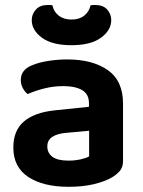

<svg xmlns="http://www.w3.org/2000/svg" viewBox="-20 -729 569 765"><path d="M253.2 15.3Q151.9 15.3 92.5 -24Q33.1 -63.3 33.1 -141.2Q33.1 -208.9 75.3 -245Q117.5 -281.2 199.7 -289.5L334.5 -303.5V-317.6Q334.5 -353.8 307.5 -369.8Q280.4 -385.9 231.4 -385.9Q193 -385.9 156.2 -376.5Q119.4 -367.2 90.4 -354.2Q79.1 -362.5 70.9 -377.9Q62.8 -393.4 62.8 -410Q62.8 -450.5 106.3 -468.4Q134.6 -480.5 172.7 -486.3Q210.9 -492.2 247.6 -492.2Q349.1 -492.2 409.7 -449.5Q470.2 -406.9 470.2 -316.3V-87.9Q470.2 -63.2 457.8 -48.4Q445.3 -33.6 426.3 -22.3Q397.1 -5.4 353.1 5Q309.1 15.3 253.2 15.3ZM253.2 -89Q278.7 -89 301.6 -94.2Q324.5 -99.4 335.1 -106V-208.1L245.5 -199.8Q209.3 -197.1 188.9 -184Q168.5 -171 168.5 -145.5Q168.5 -119.7 188.8 -104.3Q209.1 -89 253.2 -89ZM264.9 -651.1Q296.2 -651.1 315.7 -666.8Q335.2 -682.5 340.9 -707.9Q345.5 -708.9 349.9 -709.1Q354.2 -709.2 358.5 -709.2Q391 -709.2 407.1 -691Q423.2 -672.8 423.2 -648.8Q423.2 -608.6 382.3 -578.7Q341.4 -548.9 264.9 -548.9Q187.7 -548.9 147.1 -578.7Q106.5 -608.6 106.5 -648.8Q106.5 -672.8 123 -691Q139.4 -709.2 171.2 -709.2Q176.2 -709.2 180.4 -709.1Q184.6 -708.9 188.9 -707.9Q193.9 -682.5 213.9 -666.8Q233.9 -651.1 264.9 -651.1Z"/></svg>

Font: Baloo Tammudu 2
Style: Regular
Weight: 400
Designer: Maithili Shingre, Omkar Shende and Ek Type
Foundry: Ek Type
Version: Version 1.700